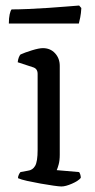

<svg xmlns="http://www.w3.org/2000/svg" viewBox="-20 -674 342 694"><path d="M202 0Q194 0 173 -3Q152 -6 126.5 -10.5Q101 -15 78.5 -20Q56 -25 45 -30Q45 -36 48 -42.5Q51 -49 54 -52L81 -57Q98 -59 107 -74.5Q116 -90 116 -132V-407Q116 -426 99 -431L44 -449Q45 -459 48 -466.5Q51 -474 54 -477Q69 -484 95 -492Q121 -500 135 -500Q162 -500 179 -481.5Q196 -463 196 -436V-115Q196 -94 192 -79.5Q188 -65 185 -59L266 -52Q272 -43 272 -31Q263 -20 240 -10Q217 0 202 0ZM12 -589Q12 -609 15 -622.5Q18 -636 22 -640Q47 -640 82.5 -641.5Q118 -643 155 -645.5Q192 -648 222 -650.5Q252 -653 266 -654L274 -645Q273 -626 270 -611Q267 -596 265 -589Z"/></svg>

Font: Texturina Light
Style: Regular
Weight: 300
Designer: Guillermo Torres Carreño
Foundry: Omnibus-Type
Version: Version 1.002; ttfautohint (v1.8.3)